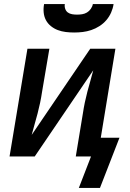

<svg xmlns="http://www.w3.org/2000/svg" viewBox="-20 -770 640 945"><path d="M345 -610Q324 -610 303.5 -612.5Q283 -615 264.5 -622Q246 -629 230.5 -641.5Q215 -654 206 -671Q197 -688 195 -708.5Q193 -729 197 -750H299Q297 -738 301 -726.5Q305 -715 314 -708.5Q323 -702 335 -700Q347 -698 359 -698Q372 -698 384.5 -700Q397 -702 408 -708.5Q419 -715 427 -726.5Q435 -738 437 -750H539Q536 -729 527 -708.5Q518 -688 503.5 -671Q489 -654 469.5 -641.5Q450 -629 429 -622Q408 -615 387 -612.5Q366 -610 345 -610ZM472 155H368L428 0H353L388 -212Q392 -239 397.5 -265.5Q403 -292 410 -318.5Q417 -345 424.5 -371Q432 -397 439 -424L151 0H27L115 -530H223L187 -318Q183 -291 177.5 -264.5Q172 -238 165 -211.5Q158 -185 150.5 -159Q143 -133 136 -106L424 -530H548L476 -92H568Z"/></svg>

Font: Iosevka Curly SmBdExObl
Style: Regular
Weight: 600
Width: 7
Italic angle: -9°
Monospace: yes
Designer: Belleve Invis
Foundry: Belleve Invis
Version: Version 11.1.0; ttfautohint (v1.8.3)